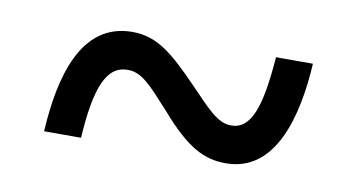

<svg xmlns="http://www.w3.org/2000/svg" viewBox="-35 -508 535 302"><g transform="rotate(10 232.5 -357.0)"><path d="M47 -268H106C111 -349 126 -386 160 -386C183 -386 198 -368 230 -333C275 -281 303 -268 337 -268C417 -268 440 -362 445 -446H386C380 -366 367 -328 335 -328C313 -328 296 -348 266 -379C224 -422 198 -446 157 -446C74 -446 52 -354 47 -268Z"/></g></svg>

Font: Noto Serif Condensed Medium
Style: Italic
Weight: 500
Width: 3
Italic angle: -12°
Designer: Monotype Design Team
Foundry: Monotype Imaging Inc.
Version: Version 2.013